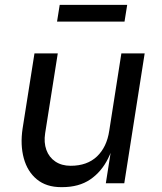

<svg xmlns="http://www.w3.org/2000/svg" viewBox="-20 -755 668 791"><path d="M236 16H232Q171 16 132 -16Q93 -48 78 -103Q63 -158 73 -225L122 -535H218L166 -206Q160 -168 171 -137.5Q182 -107 208 -89.5Q234 -72 271 -72Q339 -72 379.5 -110.5Q420 -149 430 -216L480 -535H576L492 0H416L452 -229H464Q453 -158 425.5 -102.5Q398 -47 351.5 -15.5Q305 16 236 16ZM493 -666H215L226 -735H504Z"/></svg>

Font: Sora Variable Italic
Style: Regular
Weight: 400
Designer: Jonathan Barnbrook, Julián Moncada
Foundry: Barnbrook Fonts
Version: Version 2.000